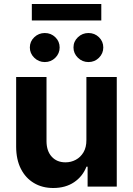

<svg xmlns="http://www.w3.org/2000/svg" viewBox="-20 -929 662 956"><path d="M410.2 -232.2V-545.5H561.4V0H416.2V-99.1H410.5Q392 -51.1 349.3 -22Q306.5 7.1 245 7.1Q190.3 7.1 148.8 -17.8Q107.2 -42.6 84 -88.4Q60.7 -134.2 60.4 -198.2V-545.5H211.6V-225.1Q212 -176.8 237.6 -148.8Q263.1 -120.7 306.1 -120.7Q333.5 -120.7 357.2 -133.3Q381 -146 395.8 -170.8Q410.5 -195.7 410.2 -232.2ZM203.1 -620Q172.6 -620 150.6 -641.5Q128.6 -663 128.6 -692.5Q128.6 -722.7 150.6 -743.6Q172.6 -764.6 203.1 -764.6Q234 -764.6 255.5 -743.6Q277 -722.7 277 -692.5Q277 -663 255.5 -641.5Q234 -620 203.1 -620ZM420.5 -620Q389.9 -620 367.9 -641.5Q345.9 -663 345.9 -692.5Q345.9 -722.7 367.9 -743.6Q389.9 -764.6 420.5 -764.6Q451.3 -764.6 472.8 -743.6Q494.3 -722.7 494.3 -692.5Q494.3 -663 472.8 -641.5Q451.3 -620 420.5 -620ZM484.4 -909.1V-827.1H138.5V-909.1Z"/></svg>

Font: InterMG
Style: Bold
Weight: 700
Designer: Rasmus Andersson
Foundry: rsms
Version: Version 3.019;December 26, 2023;FontCreator 15.0.0.2955 64-b